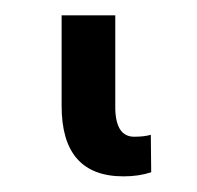

<svg xmlns="http://www.w3.org/2000/svg" viewBox="-20 29 254 248"><path d="M128.9 48.8V169.9Q129.9 205.6 153.3 205.6Q166.5 205.6 174.8 203.1L175.3 251.5Q159.2 256.8 139.6 256.8Q59.6 256.8 59.6 166V48.8Z"/></svg>

Font: Roboto
Style: Regular
Weight: 400
Designer: Google
Version: Version 2.001047; 2015